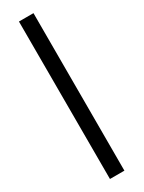

<svg xmlns="http://www.w3.org/2000/svg" viewBox="-256 -854 779 1042"><g transform="rotate(-30 133.0 -332.5)"><path d="M88 161 87.5 -826H178.5V161Z"/></g></svg>

Font: Public Sans Thin SemiBold
Style: Regular
Weight: 600
Version: Version 2.001